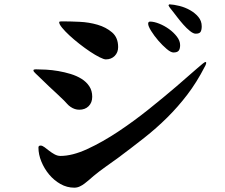

<svg xmlns="http://www.w3.org/2000/svg" viewBox="-20 -828 1040 889"><path d="M764 -808Q785 -807 811 -800.5Q837 -794 860 -781Q883 -768 898.5 -749.5Q914 -731 914 -706Q914 -690 909 -681Q904 -672 886 -672Q875 -672 859.5 -684.5Q844 -697 829 -714Q814 -731 801 -748Q788 -765 781 -774Q776 -781 769.5 -788.5Q763 -796 760 -804ZM470 -553Q461 -553 441 -563Q421 -573 397 -589Q373 -605 347.5 -625Q322 -645 301.5 -664Q281 -683 267.5 -699.5Q254 -716 254 -725Q254 -729 263 -729Q272 -729 274 -729Q305 -729 348.5 -727Q392 -725 431.5 -713.5Q471 -702 499 -678Q527 -654 527 -610Q527 -585 511 -569Q495 -553 470 -553ZM666 -718Q666 -728 675 -728Q693 -728 717 -718.5Q741 -709 762.5 -693.5Q784 -678 799 -658.5Q814 -639 814 -619Q814 -602 807.5 -593.5Q801 -585 783 -585Q771 -585 751.5 -601.5Q732 -618 713 -640Q694 -662 680 -684.5Q666 -707 666 -718ZM158 -145Q158 -154 168 -154Q176 -154 186 -146.5Q196 -139 207.5 -130Q219 -121 232.5 -113.5Q246 -106 260 -106Q315 -106 384.5 -138Q454 -170 527 -218.5Q600 -267 670.5 -323.5Q741 -380 797.5 -428.5Q854 -477 890 -509Q926 -541 931 -541Q937 -541 933.5 -531Q930 -521 928 -519Q891 -447 847.5 -390Q804 -333 754 -283.5Q704 -234 647.5 -189.5Q591 -145 528 -98Q499 -77 470 -56.5Q441 -36 413 -13Q404 -5 393.5 4Q383 13 372 21.5Q361 30 349 35.5Q337 41 324 41Q290 41 260 24Q230 7 207.5 -20Q185 -47 171.5 -80Q158 -113 158 -145ZM347 -320Q326 -320 307 -333Q298 -339 291 -347Q284 -355 276 -363Q259 -380 242.5 -395Q226 -410 209 -426Q195 -440 181 -453Q167 -466 153 -480Q151 -482 146 -486.5Q141 -491 137.5 -495.5Q134 -500 135 -503.5Q136 -507 146 -507Q166 -507 193.5 -505.5Q221 -504 250 -499Q279 -494 307 -485.5Q335 -477 357.5 -463Q380 -449 393.5 -428.5Q407 -408 407 -380Q407 -353 390.5 -336.5Q374 -320 347 -320Z"/></svg>

Font: SoukouMincho
Style: Regular
Weight: 400
Designer: Dr. Ken Lunde (project architect, glyph set definition & overall production); Masataka HATTORI  (production & ideograph 
Foundry: Adobe Systems Incorporated
Version: Version 1.00